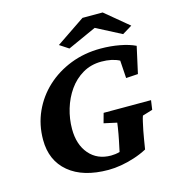

<svg xmlns="http://www.w3.org/2000/svg" viewBox="-112 -847 869 951"><g transform="rotate(-15 322.5 -371.5)"><path d="M328.1 8.8Q198.2 8.8 125.5 -51.8Q52.7 -112.3 52.7 -218.8Q52.7 -295.9 82.5 -361.8Q112.3 -427.7 165.5 -477.1Q218.8 -526.4 290 -554.2Q361.3 -582 444.3 -582Q495.1 -582 542 -573.2Q588.9 -564.5 621.1 -548.8L590.8 -412.1L529.3 -408.2L523.4 -499Q504.9 -508.8 481.9 -513.7Q459 -518.6 431.6 -518.6Q377.9 -518.6 335.4 -493.7Q293 -468.8 264.2 -427.7Q235.4 -386.7 220.2 -335.9Q205.1 -285.2 205.1 -233.4Q205.1 -153.3 246.6 -105Q288.1 -56.6 358.4 -56.6Q368.2 -56.6 380.4 -58.1Q392.6 -59.6 405.8 -63.5Q418.9 -67.4 430.7 -74.2L394.5 -21.5L415 -119.1Q418 -132.8 420.9 -149.9Q423.8 -167 426.3 -182.1Q428.7 -197.3 429.7 -206.1L363.3 -220.7L377 -270.5H620.1L613.3 -222.7L561.5 -207Q557.6 -197.3 553.2 -177.2Q548.8 -157.2 543.9 -133.8Q541 -115.2 536.6 -92.8Q532.2 -70.3 528.3 -42Q497.1 -25.4 462.4 -14.2Q427.7 -2.9 393.6 2.9Q359.4 8.8 328.1 8.8ZM621.1 -652.3 571.3 -622.1 413.1 -704.1H477.5L295.9 -622.1L250 -652.3L397.5 -752H501Z"/></g></svg>

Font: Crimson Pro
Style: Bold Italic
Weight: 700
Italic angle: -12°
Designer: Jacques Le Bailly
Foundry: Baron von Fonthausen
Version: Version 1.003